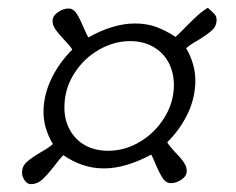

<svg xmlns="http://www.w3.org/2000/svg" viewBox="-20 -593 600 489"><path d="M192.4 -523.9Q182.6 -547.4 174.6 -559.3Q166.5 -571.3 154.3 -571.3Q141.1 -571.3 127.4 -561.8Q113.8 -552.2 113.8 -540Q113.8 -528.8 121.1 -518.3Q128.4 -507.8 142.6 -492.7Q158.7 -475.6 164.1 -466.8Q129.9 -432.6 110.4 -391.4Q90.8 -350.1 90.8 -307.6Q90.8 -266.6 114.7 -226.1Q104.5 -216.8 83.5 -205.1Q59.6 -190.9 47.9 -180.2Q36.1 -169.4 36.1 -153.3Q36.1 -143.6 42.7 -133.8Q49.3 -124 58.6 -124Q74.7 -124 87.2 -135.3Q99.6 -146.5 118.2 -169.9Q132.8 -189.5 141.1 -197.8Q165 -181.6 190.4 -172.9Q215.8 -164.1 245.1 -164.1Q299.3 -164.1 365.2 -199.2Q368.7 -193.4 375.5 -176.8Q385.7 -152.3 394.3 -139.4Q402.8 -126.5 415 -126.5Q428.7 -126.5 442.1 -135.5Q455.6 -144.5 455.6 -157.7Q455.6 -168.5 448.2 -179.4Q440.9 -190.4 426.8 -204.6Q425.3 -206.5 418 -214.6Q410.6 -222.7 405.8 -230.5Q439.5 -264.2 458.5 -304.4Q477.5 -344.7 477.5 -388.2Q477.5 -429.7 454.1 -470.2Q464.4 -479.5 485.4 -491.2Q509.3 -505.9 520.5 -516.4Q531.7 -526.9 531.7 -543Q531.7 -550.8 526.4 -556.9Q521 -563 509.3 -573.2Q495.1 -564.5 482.2 -552.7Q469.2 -541 450.2 -521.5L432.6 -503.9H432.1L427.2 -499Q401.9 -515.6 377.7 -524.4Q353.5 -533.2 323.7 -533.2Q294.9 -533.2 264.4 -523.7Q233.9 -514.2 205.1 -497.6Q201.7 -502.9 197.8 -512Q193.8 -521 192.4 -523.9ZM255.9 -209Q221.7 -209 196.5 -223.1Q171.4 -237.3 157.7 -262.5Q144 -287.6 144 -319.3Q144 -365.7 168.2 -404.5Q192.4 -443.4 231.2 -465.8Q270 -488.3 311.5 -488.3Q345.2 -488.3 370.6 -473.6Q396 -459 409.4 -433.6Q422.9 -408.2 422.9 -376.5Q422.9 -333 399.2 -294.2Q375.5 -255.4 336.9 -232.2Q298.3 -209 255.9 -209Z"/></svg>

Font: Radley
Style: Italic
Weight: 400
Italic angle: -12°
Designer: Vernon Adams
Foundry: Vernon Adams
Version: Version 1.003; ttfautohint (v1.6)